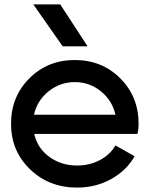

<svg xmlns="http://www.w3.org/2000/svg" viewBox="-20 -837 678 870"><path d="M264 -627 131 -817H253L377 -627ZM503 -178 590 -129Q553 -64 483.5 -25.5Q414 13 329 13Q202 13 116 -70Q30 -153 30 -276Q30 -399 113 -482Q196 -565 319 -565Q442 -565 525 -482Q608 -399 608 -276Q608 -263 606.5 -251.5Q605 -240 604 -235L602 -230H135Q150 -165 204 -126Q258 -87 329 -87Q386 -87 432.5 -111.5Q479 -136 503 -178ZM134 -317H503Q489 -381 437.5 -423Q386 -465 319 -465Q252 -465 200 -423Q148 -381 134 -317Z"/></svg>

Font: Edgecutting Lite Sharp
Style: Medium
Weight: 500
Designer: RandomMaerks (Nguyen Gia Bao)
Version: Version 1.0